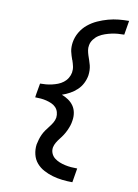

<svg xmlns="http://www.w3.org/2000/svg" viewBox="-104 -901 808 1122"><g transform="rotate(10 300.0 -340.0)"><path d="M406 153Q375 153 345 149.5Q315 146 287.5 138Q260 130 234.5 116.5Q209 103 190.5 81.5Q172 60 165 31Q158 2 162 -28Q165 -43 169.5 -58.5Q174 -74 181 -89Q188 -104 197.5 -117.5Q207 -131 217.5 -144Q228 -157 236.5 -171.5Q245 -186 248 -202Q250 -219 245.5 -235Q241 -251 230 -262.5Q219 -274 204 -280.5Q189 -287 173 -291Q157 -295 140 -296.5Q123 -298 106 -298L109 -319L120 -382Q137 -382 154.5 -383.5Q172 -385 189.5 -389Q207 -393 224 -399.5Q241 -406 256 -417.5Q271 -429 280.5 -445Q290 -461 293 -478Q296 -497 292 -515Q288 -533 282 -550L281 -551Q277 -563 273 -575Q269 -587 266.5 -599.5Q264 -612 264 -625.5Q264 -639 266 -652Q271 -684 287.5 -712.5Q304 -741 329.5 -762Q355 -783 385 -796.5Q415 -810 446 -818.5Q477 -827 507.5 -830Q538 -833 569 -833L555 -749Q536 -749 517.5 -747.5Q499 -746 480.5 -742Q462 -738 443 -731.5Q424 -725 407.5 -714.5Q391 -704 378.5 -687.5Q366 -671 363 -652Q360 -637 362.5 -622.5Q365 -608 369.5 -594Q374 -580 379 -566Q384 -552 387.5 -538Q391 -524 391.5 -508.5Q392 -493 390 -478Q386 -454 374.5 -431Q363 -408 344.5 -390.5Q326 -373 303.5 -360.5Q281 -348 257 -340Q278 -332 296.5 -319.5Q315 -307 327.5 -289Q340 -271 344 -248Q348 -225 344 -202Q342 -186 337 -171Q332 -156 325 -141Q318 -126 309 -112Q300 -98 289.5 -85Q279 -72 270.5 -57.5Q262 -43 259 -28Q256 -9 263 7.5Q270 24 283.5 34.5Q297 45 313 51.5Q329 58 347 62Q365 66 383 67.5Q401 69 420 69Z"/></g></svg>

Font: Iosevka Slab MdExObl
Style: Regular
Weight: 500
Width: 7
Italic angle: -9°
Monospace: yes
Designer: Belleve Invis
Foundry: Belleve Invis
Version: Version 11.1.1; ttfautohint (v1.8.3)